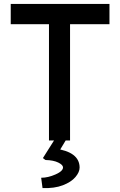

<svg xmlns="http://www.w3.org/2000/svg" viewBox="-20 -720 616 984"><path d="M231 -651H339V0H231ZM35 -700H541V-596H35ZM272 -24H331L258 97L200 90ZM198 244 191 191Q226 191 264.5 174Q303 157 303 138Q303 125 278.5 113Q254 101 213 100L201 91L200 90L259 41Q388 58 388 139Q388 162 366.5 187.5Q345 213 302 229.5Q259 246 198 244Z"/></svg>

Font: Lexend
Style: Regular
Weight: 400
Designer: Thomas Jockin
Foundry: Lexend
Version: Version 1.000